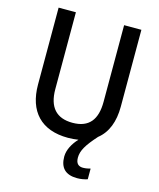

<svg xmlns="http://www.w3.org/2000/svg" viewBox="-135 -808 931 1127"><g transform="rotate(15 331.0 -244.5)"><path d="M416 107C416 64 440 25 499 -41C555 -85 582 -156 582 -247V-714H477V-248C477 -141 433 -82 332 -82C234 -82 184 -137 184 -247V-714H79V-247C79 -84 166 10 329 10C351 10 372 8 392 5C361 38 337 80 337 122C337 189 371 225 442 225C466 225 486 221 505 215V150C494 153 478 157 460 157C433 157 416 143 416 107Z"/></g></svg>

Font: Noto Sans Myanmar UI SemiCondensed Medium
Style: Regular
Weight: 500
Width: 4
Designer: Monotype Design Team
Foundry: Monotype Imaging Inc.
Version: Version 2.103